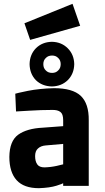

<svg xmlns="http://www.w3.org/2000/svg" viewBox="-20 -974 551 1006"><path d="M135 -638Q136 -587 168 -554Q201 -522 252 -521Q302 -522 335 -554Q368 -587 369 -638Q368 -688 335 -721Q302 -754 252 -755Q201 -754 168 -721Q136 -688 135 -638ZM207 -638Q207 -658 220 -670Q232 -683 253 -683Q273 -683 285 -670Q298 -658 298 -638Q298 -617 285 -605Q273 -592 253 -592Q232 -592 220 -605Q207 -617 207 -638ZM108 -852 138 -765 400 -839 360 -954ZM445 -344Q446 -431 403 -472Q360 -512 263 -512Q187 -510 126 -498Q64 -485 60 -483L64 -390Q70 -391 133 -394Q197 -398 252 -398Q282 -399 297 -387Q311 -376 311 -344V-313L204 -305Q121 -301 75 -268Q30 -235 29 -152Q29 -72 67 -30Q105 12 184 12Q241 10 276 -1Q310 -12 311 -14Q311 -12 311 -7Q311 -1 311 0H445ZM311 -220V-113Q309 -112 278 -105Q247 -98 213 -97Q186 -97 175 -113Q164 -129 164 -156Q164 -183 179 -196Q194 -210 220 -212Z"/></svg>

Font: RazerF5
Style: Bold
Weight: 700
Foundry: Razer Inc.
Version: Version 1.000;PS 001.001;hotconv 1.0.56